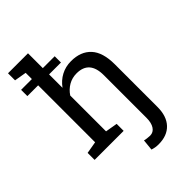

<svg xmlns="http://www.w3.org/2000/svg" viewBox="-280 -872 1194 1194"><g transform="rotate(-45 317.0 -274.5)"><path d="M380.9 213.4Q365.2 213.4 352.3 211.2Q339.4 209 325.7 204.6L333 131.3Q339.4 133.8 356 135.7Q372.6 137.7 380.9 137.7Q410.2 137.7 426.8 112.5Q443.4 87.4 443.4 43.5V-332Q443.4 -460 331.5 -460Q292 -460 259.5 -441.2Q227.1 -422.4 206.1 -390.1V-75.2L285.6 -61.5V0H30.3V-61.5L109.9 -75.2V-576.2H15.1V-631.3H109.9V-686L30.3 -699.7V-761.7H206.1V-631.3H310.5V-576.2H206.1V-458Q233.4 -496.1 272.9 -517.1Q312.5 -538.1 360.8 -538.1Q445.8 -538.1 492.7 -487.3Q539.6 -436.5 539.6 -331.1V43.5Q539.6 125 497.8 169.2Q456.1 213.4 380.9 213.4Z"/></g></svg>

Font: Roboto Slab
Style: Regular
Weight: 400
Designer: Google
Version: Version 2.000; ttfautohint (v1.8.1.43-b0c9)